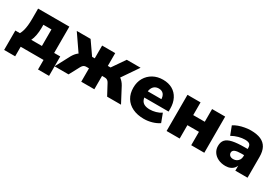

<svg xmlns="http://www.w3.org/2000/svg" viewBox="37 -1318 3245 2262"><g transform="rotate(30 1659.5 -186.5)"><path d="M25 130V-134H87Q102 -161 110.5 -191.5Q119 -222 123.5 -263Q128 -304 128 -359V-492H553V-134H636V130H486V0H175V130ZM242 -133H387V-358H277V-311Q277 -263 268 -215Q259 -167 242 -133Z M636 0 742 -199Q756 -223 773.5 -243Q791 -263 813.5 -277Q836 -291 861 -294L830 -236L654 -492H842L963 -318H999V-492H1177V-318H1214L1334 -492H1522L1347 -236L1315 -294Q1341 -291 1363.5 -277Q1386 -263 1404 -243Q1422 -223 1435 -199L1540 0H1351L1276 -140Q1268 -156 1258.5 -165Q1249 -174 1238 -178Q1227 -182 1212 -182H1177V0H999V-182H965Q950 -182 939 -178Q928 -174 919 -165Q910 -156 901 -140L826 0Z M1856 11Q1766 11 1700.5 -20.5Q1635 -52 1600 -110Q1565 -168 1565 -247Q1565 -323 1598.5 -380.5Q1632 -438 1690.5 -470.5Q1749 -503 1824 -503Q1899 -503 1953 -472Q2007 -441 2036.5 -383.5Q2066 -326 2066 -249V-210H1714V-294H1936L1920 -281Q1920 -335 1897 -361.5Q1874 -388 1832 -388Q1801 -388 1778.5 -373.5Q1756 -359 1744 -331Q1732 -303 1732 -261V-252Q1732 -205 1745.5 -176Q1759 -147 1788 -133.5Q1817 -120 1861 -120Q1899 -120 1940.5 -131.5Q1982 -143 2014 -165L2058 -48Q2020 -21 1965 -5Q1910 11 1856 11Z M2160 0V-492H2338V-319H2495V-492H2673V0H2495V-182H2338V0Z M2965 11Q2908 11 2864.5 -10Q2821 -31 2796.5 -67.5Q2772 -104 2772 -151Q2772 -205 2800 -236Q2828 -267 2890 -280.5Q2952 -294 3055 -294H3110V-210H3055Q3026 -210 3004.5 -207Q2983 -204 2969 -197.5Q2955 -191 2948 -181Q2941 -171 2941 -158Q2941 -135 2957.5 -120Q2974 -105 3005 -105Q3030 -105 3049.5 -116Q3069 -127 3081 -146.5Q3093 -166 3093 -192V-308Q3093 -344 3074.5 -359Q3056 -374 3011 -374Q2973 -374 2927 -362Q2881 -350 2837 -325L2792 -442Q2818 -460 2856.5 -474Q2895 -488 2938.5 -495.5Q2982 -503 3019 -503Q3101 -503 3154.5 -479.5Q3208 -456 3234.5 -407.5Q3261 -359 3261 -283V0H3095V-93H3101Q3096 -61 3078 -38Q3060 -15 3031 -2Q3002 11 2965 11Z"/></g></svg>

Font: Nunito Sans 12pt Black
Style: Regular
Weight: 900
Designer: Vernon Adams
Foundry: Vernon Adams
Version: Version 3.101;gftools[0.9.27]